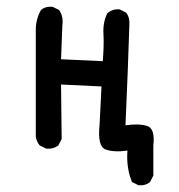

<svg xmlns="http://www.w3.org/2000/svg" viewBox="-20 -457 540 579"><path d="M397.5 101.6 377.9 91.8Q360.4 48.8 364.3 -2.9Q323.2 2.9 298.3 -6.3Q273.4 -15.6 280.3 -81.1L286.1 -196.3L164.1 -202.1L166 -38.1L156.2 -18.6Q140.6 -6.8 119.1 -8.8L99.6 -18.6Q89.8 -30.3 87.9 -45.9V-366.2Q87.9 -399.4 103.5 -426.8Q117.2 -438.5 138.7 -436.5L158.2 -426.8Q171.9 -407.2 168 -379.9L164.1 -278.3L290 -272.5Q293.9 -321.3 292 -355.5Q290 -389.6 303.7 -417Q319.3 -430.7 340.8 -428.7L360.4 -418.9Q372.1 -403.3 370.1 -381.8Q368.2 -315.4 365.2 -241.2Q362.3 -167 358.4 -79.1Q399.4 -85 423.8 -77.1Q448.2 -69.3 442.4 -18.6V72.3L432.6 91.8Q418.9 103.5 397.5 101.6Z"/></svg>

Font: JasonHandwriting2
Style: Regular
Weight: 400
Version: Version 1.05.10